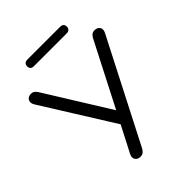

<svg xmlns="http://www.w3.org/2000/svg" viewBox="-244 -997 1131 1131"><g transform="rotate(-45 322.0 -431.0)"><path d="M254.2 6.9Q240.1 6.9 229.7 -0.6Q219.2 -8.1 217.1 -21Q214.9 -33.9 223.7 -50.4L315.8 -228.6V-196.6L29.8 -654.5Q21.1 -669.6 22.5 -682.8Q23.9 -695.9 34.1 -703.9Q44.3 -711.9 59.3 -711.9Q74.7 -711.9 84 -704.4Q93.2 -697 101.5 -682.9L356.1 -272.9H338.9L549.1 -682.4Q555.9 -695.6 564.9 -703.8Q573.9 -711.9 590.3 -711.9Q604.8 -711.9 615 -704.7Q625.2 -697.4 627.6 -684.8Q630 -672.1 620.8 -654.6L296.4 -22.6Q290 -10.4 280.5 -1.7Q271.1 6.9 254.2 6.9ZM188 -814.5Q158.6 -814.5 158.6 -841.9Q158.6 -855.2 166.2 -862.3Q173.8 -869.4 188 -869.4H460.3Q489.7 -869.4 489.7 -841.9Q489.7 -829.2 482.1 -821.8Q474.5 -814.5 460.3 -814.5Z"/></g></svg>

Font: Nunito ExtraLight
Style: Regular
Weight: 200
Designer: Vernon Adams
Foundry: Vernon Adams
Version: Version 3.602